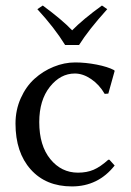

<svg xmlns="http://www.w3.org/2000/svg" viewBox="-20 -665 475 695"><path d="M251 -398.9Q198.7 -398.9 160.4 -350.6Q122.1 -302.2 122.1 -223.1Q122.1 -138.2 162.1 -89.1Q202.1 -40 262.2 -40Q294.4 -40 318.8 -50.5Q343.3 -61 372.1 -86.9H376L395 -65.9Q335.4 9.8 240.2 9.8Q146 9.8 91.1 -51.8Q36.1 -113.3 36.1 -217.8Q36.1 -267.1 55.2 -309.6Q74.2 -352.1 105 -379.9Q135.7 -407.7 174.3 -423.3Q212.9 -439 252 -439Q289.6 -439 329.8 -431.2Q370.1 -423.3 393.1 -411.1L395 -408.2L372.1 -326.2L358.9 -325.2Q339.4 -358.9 309.8 -378.9Q280.3 -398.9 251 -398.9ZM215.8 -502Q177.2 -564.5 115.2 -631.8L134.8 -645Q205.6 -592.8 241.2 -555.2Q280.3 -595.2 349.1 -645L368.2 -631.8Q300.3 -556.6 266.1 -502Z"/></svg>

Font: Linux Biolinum
Style: Regular
Weight: 400
Designer: Philipp H. Poll
Foundry: Philipp H. Poll
Version: Version 0.6.4